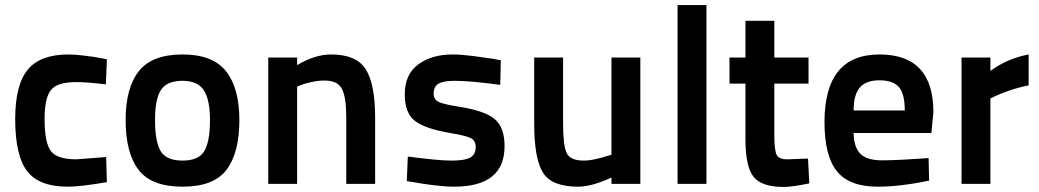

<svg xmlns="http://www.w3.org/2000/svg" viewBox="-20 -726 4101 758"><path d="M250 -511Q274 -511 312 -506.5Q350 -502 376 -497L402 -492L398 -393Q319 -402 281 -402Q206 -402 181 -370.5Q156 -339 156 -256Q156 -163 180.5 -130Q205 -97 282 -97L399 -106L402 -7Q300 11 247 11Q134 11 87 -50.5Q40 -112 40 -256Q40 -391 89.5 -451Q139 -511 250 -511Z M701 -511Q820 -511 872.5 -444.5Q925 -378 925 -252Q925 -123 874.5 -56Q824 11 701 11Q578 11 527 -55.5Q476 -122 476 -252Q476 -379 528 -445Q580 -511 701 -511ZM701 -92Q764 -92 786.5 -129.5Q809 -167 809 -252Q809 -333 784.5 -370Q760 -407 701 -407Q639 -407 615.5 -371Q592 -335 592 -252Q592 -166 614.5 -129Q637 -92 701 -92Z M1153 0H1039V-499H1153V-469Q1224 -511 1287 -511Q1387 -511 1424 -452.5Q1461 -394 1461 -261V0H1347V-264Q1347 -342 1330 -375Q1313 -408 1261 -408Q1236 -408 1209 -402Q1182 -396 1167 -390L1153 -384Z M1957 -488 1955 -391Q1835 -407 1775 -407Q1730 -407 1711 -395.5Q1692 -384 1692 -356Q1692 -333 1712 -323.5Q1732 -314 1796 -304Q1896 -288 1934 -255Q1972 -222 1972 -149Q1972 11 1773 11Q1741 11 1694.5 5.5Q1648 0 1617 -6L1586 -11L1590 -108Q1711 -92 1762 -92Q1815 -92 1836.5 -104Q1858 -116 1858 -146Q1858 -170 1840 -180Q1822 -190 1762 -200Q1660 -217 1619 -248Q1578 -279 1578 -353Q1578 -433 1631.5 -472Q1685 -511 1767 -511Q1799 -511 1846.5 -505Q1894 -499 1926 -494Z M2394 -499H2508V0H2394V-25Q2316 11 2262 11Q2158 11 2123.5 -44.5Q2089 -100 2089 -238V-499H2203V-239Q2203 -152 2217 -122Q2231 -92 2285 -92Q2305 -92 2332 -98Q2359 -104 2376 -110L2394 -115Z M2655 0V-706H2769V0Z M3172 -396H3037V-192Q3037 -135 3045.5 -116Q3054 -97 3089 -97L3170 -100L3175 -2Q3108 12 3073 12Q2987 12 2955 -28Q2923 -68 2923 -176V-396H2860V-499H2923V-644H3037V-499H3172Z M3462 -93Q3497 -93 3543 -95.5Q3589 -98 3617 -100L3646 -102L3648 -13Q3534 11 3445 11Q3333 11 3284 -50Q3235 -111 3235 -244Q3235 -511 3452 -511Q3665 -511 3665 -283L3657 -201H3350Q3351 -145 3376.5 -119Q3402 -93 3462 -93ZM3350 -290H3552Q3552 -355 3529 -382Q3506 -409 3452 -409Q3399 -409 3374.5 -380.5Q3350 -352 3350 -290Z M3776 0V-499H3890V-446Q3956 -495 4041 -511V-389Q4001 -381 3963.5 -368Q3926 -355 3908 -346L3890 -337V0Z"/></svg>

Font: TypoPRO Titillium Text
Style: 800 wt
Weight: 800
Designer: Accademia di Belle Arti di Urbino and others
Foundry: Accademia di Belle Arti di Urbino and others.
Version: Version 25.000